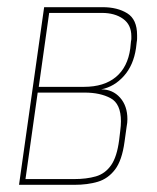

<svg xmlns="http://www.w3.org/2000/svg" viewBox="-20 -515 438 535"><path d="M33 0 103 -495H266Q307 -495 334.5 -478Q362 -461 362 -417Q362 -413 362 -408Q362 -403 361 -398L359 -381Q352 -333 325 -303Q298 -273 262 -266Q294 -266 314.5 -243Q335 -220 335 -183Q335 -178 334.5 -173Q334 -168 333 -163L327 -120Q320 -68 300.5 -42.5Q281 -17 252.5 -8.5Q224 0 187 0ZM214 -273Q270 -273 303 -300.5Q336 -328 343 -380L345 -400Q346 -404 346 -407.5Q346 -411 346 -414Q346 -446 323 -462.5Q300 -479 264 -479H117L88 -273ZM186 -16Q221 -16 247 -23.5Q273 -31 289.5 -54.5Q306 -78 312 -125L315 -150Q316 -158 316.5 -164.5Q317 -171 317 -177Q317 -226 288 -241.5Q259 -257 216 -257H85L51 -16Z"/></svg>

Font: Alumni Sans Pinstripe
Style: Italic
Weight: 400
Italic angle: -8°
Designer: Robert E. Leuschke
Foundry: Robert E. Leuschke
Version: Version 1.010; ttfautohint (v1.8.4.7-5d5b)